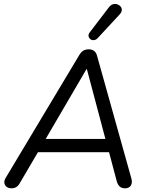

<svg xmlns="http://www.w3.org/2000/svg" viewBox="-20 -967 769 993"><path d="M39.8 6.9Q24.8 6.9 14.8 -0.4Q4.8 -7.7 2.7 -19.9Q0.5 -32.1 9.2 -46.7L390.6 -683.3Q399.8 -698.4 411.2 -705.2Q422.7 -711.9 438.6 -711.9Q455.6 -711.9 466.5 -703.7Q477.4 -695.5 481.8 -679L658 -49.2Q663.9 -29.6 660.8 -17.4Q657.6 -5.2 648.6 0.9Q639.7 6.9 626.6 6.9Q609.2 6.9 598.7 -2.8Q588.1 -12.6 583.3 -31.5L539.4 -197.4L570.9 -180H145.3L185.7 -196L82.1 -19.4Q74.8 -6.2 64.3 0.4Q53.9 6.9 39.8 6.9ZM427.3 -609.5 208.2 -234.6 185.7 -248.6H552.4L529.1 -233.6L429.3 -609.5ZM484.8 -769.4Q475.5 -760.1 465.2 -759.4Q455 -758.6 447.4 -764.4Q439.9 -770.3 438.1 -779.8Q436.4 -789.3 443.8 -799.1L543.1 -929.1Q552.4 -941.8 564.4 -945Q576.3 -948.2 586.6 -944.8Q596.9 -941.3 603.5 -933.6Q610.1 -925.8 609.9 -914.8Q609.6 -903.8 598.9 -892.5Z"/></svg>

Font: Nunito ExtraLight
Style: Italic
Weight: 200
Italic angle: -9°
Designer: Vernon Adams
Foundry: Vernon Adams
Version: Version 3.602